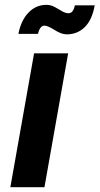

<svg xmlns="http://www.w3.org/2000/svg" viewBox="-20 -775 412 795"><path d="M22.9 0 121.1 -554.2H262.2L164.1 0ZM137.2 -634.8H56.2Q66.9 -690.4 97.9 -722.7Q128.9 -754.9 171.9 -754.9Q190.4 -754.9 206.5 -746.1Q222.7 -737.3 236.6 -728.8Q250.5 -720.2 264.2 -720.2Q283.2 -720.2 290 -752.9H372.1Q361.8 -693.4 331.3 -663.1Q300.8 -632.8 255.9 -632.8Q234.4 -632.8 205.8 -650.9Q177.2 -668.9 164.1 -668.9Q145.5 -668.9 137.2 -634.8Z"/></svg>

Font: SVN-Poppins SemiBold
Style: Italic
Weight: 600
Italic angle: -10°
Designer: Ninad Kale (Devanagari), Jonny Pinhorn (Latin)
Foundry: Indian Type Foundry
Version: Version 3.002 2017